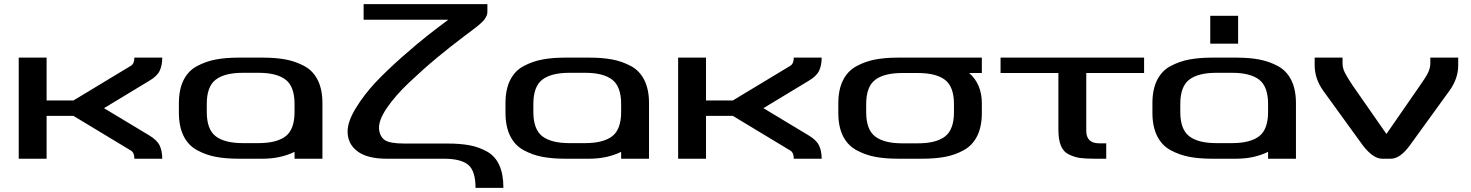

<svg xmlns="http://www.w3.org/2000/svg" viewBox="-20 -763 7070 923"><path d="M696 -113Q735 -90 747.5 -63.5Q760 -37 760 0H626Q626 -30 608 -40L333 -206H204V0H70V-486H204V-280H333L608 -446Q626 -456 626 -486H760Q760 -449 747.5 -422.5Q735 -396 695 -373L480 -243Z M974 -263V-225Q974 -141 1017 -108Q1060 -75 1147 -75H1223Q1310 -75 1353 -108Q1396 -141 1396 -225V-263Q1396 -347 1353 -380Q1310 -413 1223 -413H1147Q1060 -413 1017 -380Q974 -347 974 -263ZM1530 -267V0H1396V-33Q1328 0 1243 0H1128Q1065 0 1017.5 -9Q970 -18 927.5 -41Q885 -64 862.5 -109.5Q840 -155 840 -221V-267Q840 -333 862.5 -378Q885 -423 927.5 -445.5Q970 -468 1017.5 -477Q1065 -486 1128 -486H1243Q1306 -486 1353.5 -477Q1401 -468 1443 -445.5Q1485 -423 1507.5 -378Q1530 -333 1530 -267Z M2114 0H1839Q1746 0 1698.5 -35.5Q1651 -71 1651 -131Q1651 -179 1691 -244Q1731 -309 1785 -366.5Q1839 -424 1914 -490Q1989 -556 2037 -593.5Q2085 -631 2135 -668H1728V-743H2323V-706Q2323 -700 2321.5 -694Q2320 -688 2316 -681Q2312 -674 2308.5 -669Q2305 -664 2297 -656.5Q2289 -649 2284 -644.5Q2279 -640 2268 -631.5Q2257 -623 2251.5 -619Q2246 -615 2232.5 -604.5Q2219 -594 2213 -590Q2144 -538 2079.5 -484.5Q2015 -431 1947 -366.5Q1879 -302 1839.5 -243.5Q1800 -185 1802 -145Q1805 -108 1828.5 -90.5Q1852 -73 1924 -73H2130Q2193 -73 2238 -64.5Q2283 -56 2322 -34Q2361 -12 2380.5 31.5Q2400 75 2400 140H2266Q2266 59 2231 29.5Q2196 0 2114 0Z M2544 -263V-225Q2544 -141 2587 -108Q2630 -75 2717 -75H2793Q2880 -75 2923 -108Q2966 -141 2966 -225V-263Q2966 -347 2923 -380Q2880 -413 2793 -413H2717Q2630 -413 2587 -380Q2544 -347 2544 -263ZM3100 -267V0H2966V-33Q2898 0 2813 0H2698Q2635 0 2587.5 -9Q2540 -18 2497.5 -41Q2455 -64 2432.5 -109.5Q2410 -155 2410 -221V-267Q2410 -333 2432.5 -378Q2455 -423 2497.5 -445.5Q2540 -468 2587.5 -477Q2635 -486 2698 -486H2813Q2876 -486 2923.5 -477Q2971 -468 3013 -445.5Q3055 -423 3077.5 -378Q3100 -333 3100 -267Z M3866 -113Q3905 -90 3917.5 -63.5Q3930 -37 3930 0H3796Q3796 -30 3778 -40L3503 -206H3374V0H3240V-486H3374V-280H3503L3778 -446Q3796 -456 3796 -486H3930Q3930 -449 3917.5 -422.5Q3905 -396 3865 -373L3650 -243Z M4144 -224Q4144 -140 4187 -107Q4230 -74 4317 -74H4393Q4480 -74 4523 -107Q4566 -140 4566 -224V-262Q4566 -346 4523 -379Q4480 -412 4393 -412H4317Q4230 -412 4187 -379Q4144 -346 4144 -262ZM4700 -486V-412H4639Q4700 -359 4700 -266V-220Q4700 -154 4677.5 -109Q4655 -64 4613 -41Q4571 -18 4523.5 -9Q4476 0 4413 0H4298Q4235 0 4187.5 -9Q4140 -18 4097.5 -41Q4055 -64 4032.5 -109Q4010 -154 4010 -220V-266Q4010 -332 4032.5 -377Q4055 -422 4097.5 -445Q4140 -468 4187.5 -477Q4235 -486 4298 -486Z M4790 -486H5480V-412H5202V-134Q5202 -74 5265 -74H5298V0H5245Q5199 0 5173 -3.5Q5147 -7 5119.5 -20Q5092 -33 5080 -62.5Q5068 -92 5068 -141V-412H4790Z M5654 -263V-225Q5654 -141 5697 -108Q5740 -75 5827 -75H5903Q5990 -75 6033 -108Q6076 -141 6076 -225V-263Q6076 -347 6033 -380Q5990 -413 5903 -413H5827Q5740 -413 5697 -380Q5654 -347 5654 -263ZM6210 -267V0H6076V-33Q6008 0 5923 0H5808Q5745 0 5697.5 -9Q5650 -18 5607.5 -41Q5565 -64 5542.5 -109.5Q5520 -155 5520 -221V-267Q5520 -333 5542.5 -378Q5565 -423 5607.5 -445.5Q5650 -468 5697.5 -477Q5745 -486 5808 -486H5923Q5986 -486 6033.5 -477Q6081 -468 6123 -445.5Q6165 -423 6187.5 -378Q6210 -333 6210 -267ZM5932 -687V-553H5798V-687Z M6341 -327Q6300 -385 6300 -449V-486H6434V-459Q6434 -436 6445 -414Q6456 -392 6482 -353L6645 -119L6807 -353Q6834 -391 6845 -413.5Q6856 -436 6856 -459V-486H6990V-449Q6990 -385 6948 -327L6756 -62Q6710 0 6666 0H6624Q6582 0 6533 -62Z"/></svg>

Font: Aneo
Style: Regular
Weight: 400
Designer: Anastasios Pappas
Foundry: Anastasios Pappas
Version: Version 1.000